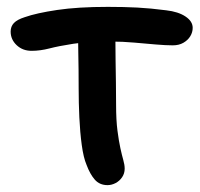

<svg xmlns="http://www.w3.org/2000/svg" viewBox="-20 -527 581 559"><path d="M72 -379Q46 -379 28.5 -395.5Q11 -412 11 -435Q11 -450 20.5 -460Q30 -470 52 -477Q86 -489 146.5 -498Q207 -507 294 -507Q341 -507 379.5 -505Q418 -503 464 -497Q499 -493 520 -479Q541 -465 541 -446Q541 -433 534 -421.5Q527 -410 514 -402.5Q501 -395 483 -395Q463 -395 433.5 -397.5Q404 -400 370.5 -403Q337 -406 303 -406Q235 -406 193 -399.5Q151 -393 124 -386Q97 -379 72 -379ZM293 12Q270 12 256 -4Q242 -20 232 -47Q223 -68 218 -105Q213 -142 211 -185Q209 -228 209 -269Q209 -328 208 -371Q207 -414 207 -442L316 -449Q316 -435 316 -409.5Q316 -384 316.5 -352Q317 -320 317.5 -286Q318 -252 318 -222Q318 -177 322 -146.5Q326 -116 330.5 -95.5Q335 -75 339 -61Q343 -47 343 -36Q343 -22 335.5 -11Q328 0 316.5 6Q305 12 293 12Z"/></svg>

Font: Shantell Sans Medium
Style: Regular
Weight: 500
Designer: Stephen Nixon, Anya Danilova, Shantell Martin
Foundry: Arrow Type
Version: Version 1.011;[c5ecc13dd]